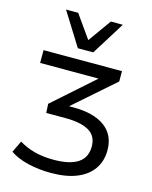

<svg xmlns="http://www.w3.org/2000/svg" viewBox="-137 -850 897 1130"><g transform="rotate(15 311.5 -285.0)"><path d="M285 191Q209 191 143 175Q77 159 34 129L68 58Q110 84 162 98Q214 112 278 112Q378 112 427.5 79Q477 46 477 -21Q477 -86 427 -114.5Q377 -143 286 -143H167L164 -198L445 -447L446 -418H56V-496H534V-433L266 -198L248 -216H312Q437 -216 504.5 -166.5Q572 -117 572 -24Q572 42 538.5 90.5Q505 139 441 165Q377 191 285 191ZM248 -559 122 -761H196L295 -621L395 -761H468L342 -559Z"/></g></svg>

Font: Nunito Sans 7pt SemiExpanded
Style: Regular
Weight: 400
Width: 6
Designer: Vernon Adams
Foundry: Vernon Adams
Version: Version 3.101;gftools[0.9.27]